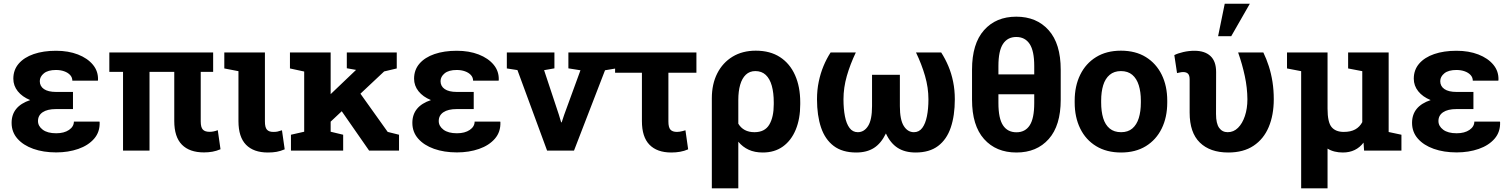

<svg xmlns="http://www.w3.org/2000/svg" viewBox="-20 -811 8123 1034"><path d="M282.7 9.8Q213.4 9.8 159.2 -9.5Q105 -28.8 73.7 -64.5Q42.5 -100.1 42.5 -149.4Q42.5 -238.8 142.6 -272Q99.6 -289.6 75.7 -319.6Q51.8 -349.6 51.8 -387.2Q51.8 -434.6 80.8 -468.3Q109.9 -502 161.6 -519.8Q213.4 -537.6 281.7 -537.6Q348.1 -537.6 399.7 -517.6Q451.2 -497.6 480.5 -462.2Q509.8 -426.8 507.8 -379.4L506.8 -376.5H369.6Q369.6 -394 357.7 -407Q345.7 -419.9 325.9 -427Q306.2 -434.1 281.7 -434.1Q238.3 -434.1 216.3 -416Q194.3 -397.9 194.3 -374Q194.3 -346.7 216.8 -331.3Q239.3 -315.9 281.7 -315.9H373V-223.6H281.7Q234.9 -223.6 209.7 -206.5Q184.6 -189.5 184.6 -159.2Q184.6 -131.8 210.2 -112.5Q235.8 -93.3 282.7 -93.3Q325.2 -93.3 351.6 -111.3Q377.9 -129.4 377.9 -156.2H515.6L516.6 -153.3Q518.6 -100.6 487.1 -64.2Q455.6 -27.8 401.6 -9Q347.7 9.8 282.7 9.8Z M1078.6 9.8Q1000.5 9.8 959.5 -32Q918.5 -73.7 918.5 -159.2V-423.8H785.2V0H642.6V-423.8H568.8V-528.3H1127.9V-423.8H1061V-157.2Q1061 -125.5 1072.3 -113.3Q1083.5 -101.1 1108.4 -101.1Q1119.6 -101.1 1130.4 -103.3Q1141.1 -105.5 1152.8 -109.9L1167.5 -7.3Q1146 2 1124.3 5.9Q1102.5 9.8 1078.6 9.8Z M1422.4 10.3Q1345.7 10.3 1304.9 -31.5Q1264.2 -73.2 1264.2 -158.7V-427.7L1188 -442.4V-528.3H1406.7V-156.7Q1406.7 -125 1417.5 -112.8Q1428.2 -100.6 1451.2 -100.6Q1465.3 -100.6 1473.6 -102.3Q1481.9 -104 1498.5 -109.4L1513.2 -6.8Q1490.2 2.9 1469.7 6.6Q1449.2 10.3 1422.4 10.3Z M1747.1 -143.1 1682.1 -229 1896 -433.1 1897.5 -434.6 1847.7 -443.4V-528.3H2116.7V-442.4L2048.8 -426.3ZM1546.9 0V-85.4L1618.2 -101.6V-425.8L1541.5 -442.4V-528.3H1760.7V-101.6L1828.1 -85.4V0ZM1967.8 0 1806.2 -232.4 1900.4 -335.4 2067.9 -100.6 2128.9 -85.4V0Z M2440.9 9.8Q2371.6 9.8 2317.4 -9.5Q2263.2 -28.8 2231.9 -64.5Q2200.7 -100.1 2200.7 -149.4Q2200.7 -238.8 2300.8 -272Q2257.8 -289.6 2233.9 -319.6Q2210 -349.6 2210 -387.2Q2210 -434.6 2239 -468.3Q2268.1 -502 2319.8 -519.8Q2371.6 -537.6 2439.9 -537.6Q2506.3 -537.6 2557.9 -517.6Q2609.4 -497.6 2638.7 -462.2Q2668 -426.8 2666 -379.4L2665 -376.5H2527.8Q2527.8 -394 2515.9 -407Q2503.9 -419.9 2484.1 -427Q2464.4 -434.1 2439.9 -434.1Q2396.5 -434.1 2374.5 -416Q2352.5 -397.9 2352.5 -374Q2352.5 -346.7 2375 -331.3Q2397.5 -315.9 2439.9 -315.9H2531.2V-223.6H2439.9Q2393.1 -223.6 2367.9 -206.5Q2342.8 -189.5 2342.8 -159.2Q2342.8 -131.8 2368.4 -112.5Q2394 -93.3 2440.9 -93.3Q2483.4 -93.3 2509.8 -111.3Q2536.1 -129.4 2536.1 -156.2H2673.8L2674.8 -153.3Q2676.8 -100.6 2645.3 -64.2Q2613.8 -27.8 2559.8 -9Q2505.9 9.8 2440.9 9.8Z M2926.3 0 2766.6 -433.6 2709.5 -442.4V-528.3H2965.8V-442.9L2910.2 -433.1L2989.7 -193.4L3002 -152.3H3004.9L3018.6 -193.4L3106 -432.6L3041 -442.9V-528.3H3296.9V-442.4L3238.3 -432.6L3071.3 0Z M3595.2 10.3Q3518.6 10.3 3477.8 -31.5Q3437 -73.2 3437 -158.7V-419.4H3292.5L3293 -528.3H3730.5V-419.4H3579.6V-156.7Q3579.6 -125 3590.6 -112.8Q3601.6 -100.6 3626 -100.6Q3632.8 -100.6 3640.4 -101.8Q3647.9 -103 3655.8 -105Q3663.6 -106.9 3671.4 -109.4L3686 -6.8Q3665 2.4 3642.6 6.3Q3620.1 10.3 3595.2 10.3Z M3813.5 203.1V-281.7Q3813.5 -358.4 3842.8 -416Q3872.1 -473.6 3925.3 -505.9Q3978.5 -538.1 4050.3 -538.1Q4127.4 -538.1 4180.7 -503.4Q4233.9 -468.8 4261.7 -406.2Q4289.6 -343.8 4289.6 -259.8V-249.5Q4289.6 -171.4 4265.4 -112.8Q4241.2 -54.2 4196.3 -22Q4151.4 10.3 4087.9 10.3Q4044.4 10.3 4012 -4.6Q3979.5 -19.5 3956.1 -47.9V203.1ZM4043 -99.1Q4098.6 -99.1 4122.8 -139.6Q4147 -180.2 4147 -249.5V-259.8Q4147 -311 4136.5 -348.9Q4126 -386.7 4104 -407.5Q4082 -428.2 4047.9 -428.2Q4017.1 -428.2 3996.6 -408.7Q3976.1 -389.2 3966.1 -354.2Q3956.1 -319.3 3956.1 -272.9V-145Q3969.2 -122.6 3991.2 -110.8Q4013.2 -99.1 4043 -99.1Z M4591.3 10.3Q4516.6 10.3 4470 -24.9Q4423.3 -60.1 4401.6 -124.5Q4379.9 -189 4379.9 -276.4Q4379.9 -326.2 4389.2 -370.8Q4398.4 -415.5 4414.8 -455.1Q4431.2 -494.6 4453.1 -528.3H4588.9Q4558.6 -464.8 4540.5 -401.9Q4522.5 -338.9 4522.5 -276.4Q4522.5 -225.1 4530.3 -184.8Q4538.1 -144.5 4555.2 -121.8Q4572.3 -99.1 4599.6 -99.1Q4633.8 -99.1 4655 -132.6Q4676.3 -166 4676.3 -239.3V-408.2H4826.2V-239.3Q4826.2 -166 4847.2 -132.6Q4868.2 -99.1 4901.9 -99.1Q4929.7 -99.1 4946.8 -122.1Q4963.9 -145 4971.9 -185.1Q4980 -225.1 4980 -276.4Q4980 -338.9 4961.7 -402.1Q4943.4 -465.3 4913.1 -528.3H5048.8Q5070.8 -494.1 5087.4 -454.8Q5104 -415.5 5113 -370.8Q5122.1 -326.2 5122.1 -276.4Q5122.1 -188.5 5100.3 -124.3Q5078.6 -60.1 5032 -24.9Q4985.4 10.3 4911.1 10.3Q4853.5 10.3 4814.5 -14.6Q4775.4 -39.6 4751 -92.3Q4725.1 -38.6 4686.5 -14.2Q4647.9 10.3 4591.3 10.3Z M5454.1 10.3Q5344.2 10.3 5279.5 -62.3Q5214.8 -134.8 5214.8 -273.9V-436Q5214.8 -575.7 5279.3 -648.4Q5343.8 -721.2 5453.1 -721.2Q5562.5 -721.2 5627.4 -648.4Q5692.4 -575.7 5692.4 -436V-273.9Q5692.4 -134.8 5627.9 -62.3Q5563.5 10.3 5454.1 10.3ZM5454.1 -98.6Q5501 -98.6 5525.4 -136Q5549.8 -173.3 5549.8 -255.9V-303.2H5356.9V-255.9Q5356.9 -173.3 5381.6 -136Q5406.2 -98.6 5454.1 -98.6ZM5356.9 -410.2H5549.8V-455.6Q5549.8 -537.1 5524.9 -574.5Q5500 -611.8 5453.1 -611.8Q5406.2 -611.8 5381.6 -574.5Q5356.9 -537.1 5356.9 -455.6Z M6017.6 10.3Q5939.5 10.3 5883.3 -23.9Q5827.1 -58.1 5797.4 -118.9Q5767.6 -179.7 5767.6 -258.8V-269Q5767.6 -347.7 5797.4 -408.4Q5827.1 -469.2 5883.1 -503.7Q5939 -538.1 6016.6 -538.1Q6095.2 -538.1 6150.9 -503.7Q6206.5 -469.2 6236.3 -408.7Q6266.1 -348.1 6266.1 -269V-258.8Q6266.1 -179.7 6236.3 -118.9Q6206.5 -58.1 6150.9 -23.9Q6095.2 10.3 6017.6 10.3ZM6017.6 -99.1Q6054.7 -99.1 6078.1 -119.1Q6101.6 -139.2 6112.8 -175Q6124 -210.9 6124 -258.8V-269Q6124 -315.9 6112.8 -351.8Q6101.6 -387.7 6077.9 -408Q6054.2 -428.2 6016.6 -428.2Q5980 -428.2 5956.1 -408Q5932.1 -387.7 5921.1 -351.8Q5910.2 -315.9 5910.2 -269V-258.8Q5910.2 -210.9 5921.1 -174.8Q5932.1 -138.7 5956.1 -118.9Q5980 -99.1 6017.6 -99.1Z M6594.7 10.3Q6496.6 10.3 6441.7 -43.2Q6386.7 -96.7 6386.7 -204.6V-383.3Q6386.7 -405.3 6377.9 -414.1Q6369.1 -422.9 6351.6 -422.9Q6343.8 -422.9 6335 -420.9Q6326.2 -418.9 6318.8 -417.5L6304.2 -514.2Q6322.8 -523.9 6352.8 -530.8Q6382.8 -537.6 6412.6 -537.6Q6468.3 -537.6 6498.8 -509.3Q6529.3 -481 6529.3 -423.3L6528.8 -197.3Q6528.8 -145.5 6545.7 -122.3Q6562.5 -99.1 6591.8 -99.1Q6623.5 -99.1 6647.2 -122.6Q6670.9 -146 6684.3 -186.3Q6697.8 -226.6 6697.8 -276.4Q6697.3 -338.4 6683.8 -401.4Q6670.4 -464.4 6647.9 -528.3H6783.7Q6800.3 -494.1 6813 -454.8Q6825.7 -415.5 6832.8 -370.8Q6839.8 -326.2 6839.8 -276.4Q6839.8 -191.4 6812.5 -126.7Q6785.2 -62 6730.7 -25.9Q6676.3 10.3 6594.7 10.3ZM6540 -616.2 6575.7 -791H6710.9L6610.8 -616.2Z M6987.3 203.1V-427.7L6911.1 -442.4V-528.3H6987.3H7129.4V-225.6Q7129.4 -152.8 7151.1 -126.7Q7172.9 -100.6 7216.8 -100.6Q7253.9 -100.6 7278.3 -114Q7302.7 -127.4 7316.4 -153.3V-427.7L7240.2 -442.4V-528.3H7458.5V-100.1L7527.3 -85.4V0H7326.2L7323.2 -43Q7303.2 -16.6 7275.4 -3.2Q7247.6 10.3 7211.9 10.3Q7188 10.3 7167.2 5.1Q7146.5 0 7129.4 -10.7V203.1Z M7824.7 9.8Q7755.4 9.8 7701.2 -9.5Q7647 -28.8 7615.7 -64.5Q7584.5 -100.1 7584.5 -149.4Q7584.5 -238.8 7684.6 -272Q7641.6 -289.6 7617.7 -319.6Q7593.8 -349.6 7593.8 -387.2Q7593.8 -434.6 7622.8 -468.3Q7651.9 -502 7703.6 -519.8Q7755.4 -537.6 7823.7 -537.6Q7890.1 -537.6 7941.7 -517.6Q7993.2 -497.6 8022.5 -462.2Q8051.8 -426.8 8049.8 -379.4L8048.8 -376.5H7911.6Q7911.6 -394 7899.7 -407Q7887.7 -419.9 7867.9 -427Q7848.1 -434.1 7823.7 -434.1Q7780.3 -434.1 7758.3 -416Q7736.3 -397.9 7736.3 -374Q7736.3 -346.7 7758.8 -331.3Q7781.2 -315.9 7823.7 -315.9H7915V-223.6H7823.7Q7776.9 -223.6 7751.7 -206.5Q7726.6 -189.5 7726.6 -159.2Q7726.6 -131.8 7752.2 -112.5Q7777.8 -93.3 7824.7 -93.3Q7867.2 -93.3 7893.6 -111.3Q7919.9 -129.4 7919.9 -156.2H8057.6L8058.6 -153.3Q8060.5 -100.6 8029.1 -64.2Q7997.6 -27.8 7943.6 -9Q7889.6 9.8 7824.7 9.8Z"/></svg>

Font: Roboto Slab LO
Style: Bold
Weight: 700
Designer: Google
Version: Version 2.000